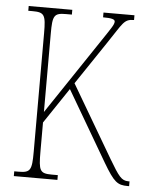

<svg xmlns="http://www.w3.org/2000/svg" viewBox="-52 -759 662 803"><g transform="rotate(5 279.5 -357.0)"><path d="M36 0H219V-20H194C143 -20 138 -31 138 -112V-234L238 -383L410 -89C456 -11 471 0 514 0H520V-20H515C486 -20 474 -37 433 -106L255 -409L376 -589C435 -676 437 -694 480 -694V-714H350V-694C387 -694 400 -690 400 -680C400 -667 387 -650 345 -587L138 -278V-607C138 -683 144 -694 194 -694H219V-714H36V-694H54C104 -694 110 -683 110 -607V-108C110 -31 104 -20 54 -20H36Z"/></g></svg>

Font: Noto Serif ExtraCondensed Thin
Style: Regular
Weight: 100
Width: 2
Designer: Monotype Design Team
Foundry: Monotype Imaging Inc.
Version: Version 2.013